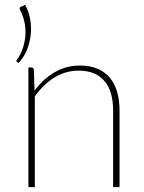

<svg xmlns="http://www.w3.org/2000/svg" viewBox="-20 -771 594 791"><path d="M45 0ZM83.5 -751Q99 -723 104.5 -690.2Q110 -657.5 106.2 -625.2Q102.5 -593 90 -563.2Q77.5 -533.5 56.5 -511.5L49.5 -516Q45 -520 49.5 -524.5Q66.5 -548 75 -575.2Q83.5 -602.5 84.8 -630Q86 -657.5 80 -683.2Q74 -709 63 -729.5Q60.5 -733.5 60.8 -737Q61 -740.5 65 -742.5ZM97 0V-493H109.5Q119 -493 119.5 -483L122.5 -397.5Q157 -445 204.5 -473Q252 -501 309 -501Q350 -501 380.8 -488.2Q411.5 -475.5 431.8 -451.8Q452 -428 462.2 -393.5Q472.5 -359 472.5 -315.5V0H446V-315.5Q446 -354 437.5 -384.5Q429 -415 411.2 -436.2Q393.5 -457.5 367 -468.8Q340.5 -480 304.5 -480Q250.5 -480 204.5 -451.8Q158.5 -423.5 123.5 -373.5V0Z"/></svg>

Font: Lato Thin
Style: Regular
Weight: 200
Designer: Lukasz Dziedzic
Foundry: tyPoland Lukasz Dziedzic
Version: Version 2.007; 2014-02-27